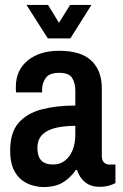

<svg xmlns="http://www.w3.org/2000/svg" viewBox="-20 -743 496 775"><path d="M155 12Q137 12 113.5 6Q90 0 69 -15.5Q48 -31 34.5 -60Q21 -89 21 -136Q21 -208 55 -247Q89 -286 148.5 -301.5Q208 -317 284 -317V-377Q284 -407 271.5 -428Q259 -449 219 -449Q179 -449 164.5 -428Q150 -407 150 -384V-370H45Q44 -375 44 -380Q44 -385 44 -392Q44 -460 92 -499Q140 -538 219 -538Q307 -538 349 -498Q391 -458 391 -386V-114Q391 -95 400 -87Q409 -79 419 -79H446V-4Q437 1 421 6Q405 11 381 11Q346 11 323 -8Q300 -27 291 -57H286Q265 -26 234.5 -7Q204 12 155 12ZM194 -79Q222 -79 242 -94.5Q262 -110 273 -137Q284 -164 284 -199V-235Q242 -235 207.5 -227.5Q173 -220 152 -200.5Q131 -181 131 -145Q131 -112 146.5 -95.5Q162 -79 194 -79ZM173 -588 87 -723H174L218 -651L263 -723H349L264 -588Z"/></svg>

Font: Archivo Narrow SemiBold
Style: Regular
Weight: 600
Designer: Hector Gatti
Foundry: Omnibus-Type
Version: Version 3.002